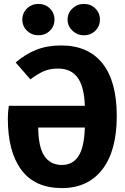

<svg xmlns="http://www.w3.org/2000/svg" viewBox="-20 -943 640 980"><path d="M25 -403H413Q410 -501 376 -547Q342 -593 277 -593Q234 -593 203.5 -579.5Q173 -566 135 -538L60 -624Q110 -667 165.5 -689Q221 -711 292 -711Q430 -711 503 -619.5Q576 -528 576 -351Q576 -174 502.5 -78.5Q429 17 296 17Q158 17 89 -76Q20 -169 20 -337Q20 -370 25 -403ZM413 -292H175Q176 -191 207 -146Q238 -101 296 -101Q351 -101 380.5 -146Q410 -191 413 -292ZM94 -843Q94 -877 118 -900Q142 -923 176 -923Q211 -923 234.5 -900Q258 -877 258 -843Q258 -809 234.5 -786Q211 -763 176 -763Q142 -763 118 -786Q94 -809 94 -843ZM325 -843Q325 -876 349.5 -899.5Q374 -923 408 -923Q443 -923 466.5 -900Q490 -877 490 -843Q490 -809 466.5 -786Q443 -763 408 -763Q374 -763 349.5 -786.5Q325 -810 325 -843Z"/></svg>

Font: Fira Mono
Style: Bold
Weight: 700
Monospace: yes
Designer: Carrois Corporate & Edenspiekermann AG
Foundry: Carrois Corporate GbR & Edenspiekermann AG
Version: Version 3.206